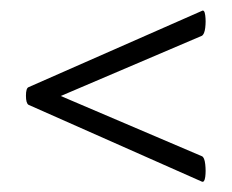

<svg xmlns="http://www.w3.org/2000/svg" viewBox="-20 -375 447 370"><path d="M369 -354Q374 -357 375.5 -345.5Q377 -334 375.5 -321.5Q374 -309 369 -306L76 -181V-199L369 -74Q374 -72 375.5 -58.5Q377 -45 375.5 -34Q374 -23 369 -25L35 -173Q30 -176 30 -190.5Q30 -205 35 -207Z"/></svg>

Font: Cormorant Infant Light
Style: Bold Italic
Weight: 700
Italic angle: -10°
Version: Version 4.001